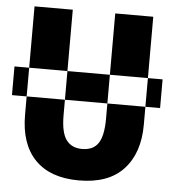

<svg xmlns="http://www.w3.org/2000/svg" viewBox="-52 -762 739 820"><g transform="rotate(5 317.5 -352.0)"><path d="M0 -328V-451H635V-328ZM572 -714H409V-263Q409 -190 387.5 -157.5Q366 -125 318 -125Q273 -125 250 -156.5Q227 -188 227 -262V-714H63V-249Q63 -124 128 -57Q193 10 316 10Q443 10 507.5 -60Q572 -130 572 -251Z"/></g></svg>

Font: Noto Sans Display SemiCondensed Extra
Style: Regular
Weight: 800
Width: 4
Designer: Monotype Design Team
Foundry: Monotype Imaging Inc.
Version: Version 1.900